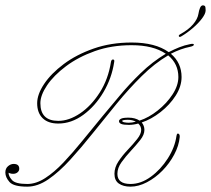

<svg xmlns="http://www.w3.org/2000/svg" viewBox="-126 -689 789 718"><path d="M548 -561Q579 -578 596 -598Q613 -618 616 -637Q618 -650 622 -659.5Q626 -669 633 -669Q638 -669 640.5 -666Q643 -663 643 -650Q643 -638 629.5 -620Q616 -602 595 -584Q574 -566 552 -553Q545 -549 543 -553Q541 -557 548 -561ZM-24 9Q-75 9 -90.5 -8.5Q-106 -26 -106 -44Q-106 -59 -96 -67.5Q-86 -76 -75 -76Q-54 -76 -54 -58Q-54 -50 -60.5 -44.5Q-67 -39 -77 -39Q-84 -39 -89 -41Q-94 -43 -94 -43Q-94 -30 -81 -15.5Q-68 -1 -24 -1Q9 -1 43 -23Q77 -45 111.5 -81.5Q146 -118 182.5 -163Q219 -208 257 -254Q285 -287 321 -330.5Q357 -374 400.5 -416Q444 -458 494 -488Q447 -520 366 -520Q291 -520 229 -498Q167 -476 121 -441.5Q75 -407 50 -370Q25 -333 25 -303Q25 -237 92 -237Q132 -237 173.5 -265Q215 -293 247 -343Q279 -393 289 -458Q291 -467 297 -466.5Q303 -466 301 -457Q292 -397 261 -344.5Q230 -292 185.5 -259.5Q141 -227 92 -227Q54 -227 33.5 -247Q13 -267 13 -303Q13 -336 39 -375Q65 -414 112.5 -449.5Q160 -485 224.5 -507.5Q289 -530 366 -530Q455 -530 505 -494Q524 -504 544 -512Q564 -520 585 -524Q599 -527 599 -522Q599 -517 585 -514Q550 -507 513 -488Q553 -454 553 -401Q553 -366 531 -331.5Q509 -297 474.5 -270Q440 -243 404 -231Q414 -219 414 -203Q414 -185 398.5 -165.5Q383 -146 363.5 -125Q344 -104 328.5 -82.5Q313 -61 313 -39Q313 -1 362 -1Q401 -1 438 -28Q475 -55 501.5 -96.5Q528 -138 534 -181Q536 -192 541.5 -189Q547 -186 546 -176Q543 -144 525.5 -111Q508 -78 481.5 -51Q455 -24 423.5 -7.5Q392 9 362 9Q335 9 318.5 -2.5Q302 -14 302 -39Q302 -63 317 -85.5Q332 -108 352 -129Q372 -150 387 -169Q402 -188 402 -203Q402 -217 391 -227Q373 -222 356 -222Q336 -222 327.5 -225.5Q319 -229 319 -236Q319 -241 326.5 -245Q334 -249 355 -249Q379 -249 396 -238Q430 -249 463.5 -275.5Q497 -302 519 -335.5Q541 -369 541 -401Q541 -450 503 -482Q452 -452 404 -404.5Q356 -357 310.5 -301.5Q265 -246 221.5 -191.5Q178 -137 136.5 -91.5Q95 -46 55 -18.5Q15 9 -24 9ZM331 -237Q331 -233 339.5 -231.5Q348 -230 355 -230Q368 -230 382 -234Q369 -241 352 -241Q344 -241 337.5 -240Q331 -239 331 -237Z"/></svg>

Font: Kapakana Light
Style: Regular
Weight: 300
Designer: Kyosuke Nagai
Version: Version 1.000